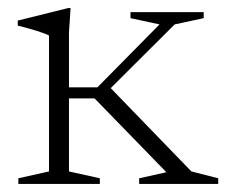

<svg xmlns="http://www.w3.org/2000/svg" viewBox="-20 -456 561 476"><path d="M214.5 -212H151V-31L227.5 -14V0H25.5V-14L101.5 -31V-368Q93.5 -372.5 70 -379.8Q46.5 -387 24 -392.5V-405L149 -436H155L151 -376V-239.5H221.5L375.5 -395.5L303.5 -411V-426H485V-411L413 -395.5L254.5 -237.5L454.5 -31L521 -14V0H325V-14L392.5 -29Z"/></svg>

Font: Newsreader Text Light
Style: Regular
Weight: 300
Designer: Hugues Gentile
Foundry: Production Type
Version: Version 1.002